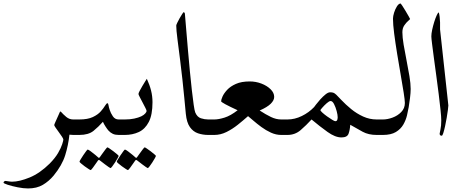

<svg xmlns="http://www.w3.org/2000/svg" viewBox="-91 -771 2638 1097"><path d="M393.1 -44.4Q393.1 -27.8 387 -13.9Q380.9 0 354 0H327.6Q322.8 0 317.6 -0.7Q312.5 -1.5 305.7 -1.5Q299.3 58.6 281.5 116Q263.7 173.3 215.3 232.4Q188.5 264.6 153.6 285.2Q118.7 305.7 69.3 305.7Q43 305.7 10 299.1Q-22.9 292.5 -46.9 284.7Q-70.8 276.9 -70.8 272.5Q-70.8 268.6 -66.9 265.6Q-63 262.7 -59.6 262.7Q-57.1 262.7 -44.2 264.9Q-31.2 267.1 -22 267.1Q19.5 267.1 78.1 243.2Q136.7 219.2 193.4 163.1Q224.1 131.8 241 102.8Q257.8 73.7 264.4 52.7Q271 31.7 271 26.4Q271 22 263.2 10Q255.4 -2 244.9 -16.1Q234.4 -30.3 226.6 -41.7Q218.8 -53.2 218.8 -56.6Q218.8 -59.1 226.3 -75.9Q233.9 -92.8 241.9 -110.6Q250 -128.4 252 -133.3H256.3Q270.5 -117.2 287.8 -102.8Q305.2 -88.4 327.6 -88.4H354Q380.9 -88.4 387 -74.7Q393.1 -61 393.1 -44.4Z M653.3 -44.4Q653.3 -27.8 647.2 -13.9Q641.1 0 614.3 0H586.9Q567.4 0 553.7 -6.3Q540 -12.7 528.8 -24.9Q521.5 -33.2 512 -47.9Q502.4 -62.5 497.1 -75.2Q472.2 -46.9 443.4 -23.4Q414.6 0 362.3 0H336.4Q309.6 0 303.5 -13.9Q297.4 -27.8 297.4 -44.4Q297.4 -61 303.5 -74.7Q309.6 -88.4 336.4 -88.4H362.3Q410.2 -88.4 439.5 -102.3Q468.8 -116.2 484.9 -134.8Q501 -153.3 509.3 -167.2Q517.6 -181.2 522.9 -181.2Q527.3 -181.2 529.1 -169.2Q530.8 -157.2 536.1 -142.1Q541.5 -125 553.7 -106.7Q565.9 -88.4 586.9 -88.4H614.3Q641.1 -88.4 647.2 -74.7Q653.3 -61 653.3 -44.4ZM586.9 119.6Q586.9 122.1 580.8 133.1Q574.7 144 566.2 157.2Q557.6 170.4 550.3 179.9Q543 189.5 540 189.5Q538.6 189.5 529.5 183.1Q520.5 176.8 509 168.2Q497.6 159.7 489 152.8Q480.5 146 479.5 145.5Q476.6 143.1 474.1 143.1Q471.7 143.1 469.2 145.5Q468.3 146.5 459 160.2Q449.7 173.8 439.7 187.3Q429.7 200.7 426.8 200.7Q424.8 200.7 414.8 194.3Q404.8 188 392.8 179.2Q380.9 170.4 372.1 162.8Q363.3 155.3 363.3 152.8Q363.3 149.9 369.9 139.2Q376.5 128.4 385 115.5Q393.6 102.5 400.9 93Q408.2 83.5 409.7 83.5Q414.1 83.5 427.7 93.8Q441.4 104 454.1 114.5Q466.8 125 467.8 126.5Q472.2 130.9 474.1 130.9Q477.1 130.9 480.5 125.5Q481.4 124 491 110.6Q500.5 97.2 510.5 84Q520.5 70.8 522.5 70.8Q524.9 70.8 534.9 77.6Q544.9 84.5 557.1 93.5Q569.3 102.5 578.1 110.4Q586.9 118.2 586.9 119.6Z M780.3 -187Q780.3 -115.2 759.3 -74.5Q738.3 -33.7 702.4 -16.8Q666.5 0 622.1 0H596.2Q569.3 0 563.2 -13.9Q557.1 -27.8 557.1 -44.4Q557.1 -61 563.2 -74.7Q569.3 -88.4 596.2 -88.4H622.1Q652.3 -88.4 676 -93.5Q699.7 -98.6 716.3 -106.4Q731.4 -113.8 739 -122.8Q746.6 -131.8 746.6 -136.7Q746.6 -141.1 739.5 -155Q732.4 -168.9 723.4 -186Q714.4 -203.1 707.3 -216.8Q700.2 -230.5 700.2 -233.9Q700.2 -238.8 706.8 -251.5Q713.4 -264.2 722.2 -279.1Q731 -293.9 738.5 -305.9Q746.1 -317.9 748 -320.8Q764.2 -285.6 772.2 -253.4Q780.3 -221.2 780.3 -187ZM799.8 119.6Q799.8 122.1 793.7 133.1Q787.6 144 779.1 157.2Q770.5 170.4 763.2 179.9Q755.9 189.5 752.9 189.5Q751.5 189.5 742.4 183.1Q733.4 176.8 721.9 168.2Q710.4 159.7 701.9 152.8Q693.4 146 692.4 145.5Q689.5 143.1 687 143.1Q684.6 143.1 682.1 145.5Q681.2 146.5 671.9 160.2Q662.6 173.8 652.6 187.3Q642.6 200.7 639.6 200.7Q637.7 200.7 627.7 194.3Q617.7 188 605.7 179.2Q593.8 170.4 585 162.8Q576.2 155.3 576.2 152.8Q576.2 149.9 582.8 139.2Q589.4 128.4 597.9 115.5Q606.4 102.5 613.8 93Q621.1 83.5 622.6 83.5Q627 83.5 640.6 93.8Q654.3 104 667 114.5Q679.7 125 680.7 126.5Q685.1 130.9 687 130.9Q689.9 130.9 693.4 125.5Q694.3 124 703.9 110.6Q713.4 97.2 723.4 84Q733.4 70.8 735.4 70.8Q737.8 70.8 747.8 77.6Q757.8 84.5 770 93.5Q782.2 102.5 791 110.4Q799.8 118.2 799.8 119.6Z M1164.1 -44.4Q1164.1 -27.8 1157.7 -13.9Q1151.4 0 1125 0H1098.6Q1067.9 0 1040.3 -9.3Q1012.7 -18.6 994.1 -44.7Q975.6 -70.8 970.7 -120.6Q967.3 -158.2 962.2 -209.5Q957 -260.7 951.2 -316.9Q945.3 -373 938.5 -424.8Q930.2 -490.7 923.1 -545.4Q916 -600.1 916 -625Q916 -628.9 921.9 -641.1Q927.7 -653.3 935.5 -667.2Q943.4 -681.2 950.2 -691.4Q957 -701.7 959 -701.7Q960 -701.7 962.9 -698.7Q965.8 -695.8 965.8 -687.5Q969.2 -647.9 973.6 -594.5Q978 -541 983.2 -481.4Q988.3 -421.9 993.9 -363.8Q999.5 -305.7 1005.1 -256.1Q1010.7 -206.5 1015.6 -172.6Q1020.5 -138.7 1024.4 -128.9Q1035.6 -102.1 1056.9 -95.2Q1078.1 -88.4 1098.6 -88.4H1125Q1151.4 -88.4 1157.7 -74.7Q1164.1 -61 1164.1 -44.4Z M1581.1 -44.4Q1581.1 -27.8 1574.7 -13.9Q1568.4 0 1542 0H1515.6Q1485.8 0 1457 -13.2Q1428.2 -26.4 1402.6 -45.2Q1377 -64 1357.2 -81.3Q1337.4 -98.6 1326.2 -107.4Q1298.8 -83 1267.6 -58.1Q1236.3 -33.2 1202.6 -16.6Q1168.9 0 1133.3 0H1107.4Q1080.6 0 1074.5 -13.9Q1068.4 -27.8 1068.4 -44.4Q1068.4 -61 1074.5 -74.7Q1080.6 -88.4 1107.4 -88.4H1133.3Q1157.7 -88.4 1192.1 -99.1Q1226.6 -109.9 1266.6 -141.1Q1172.4 -184.6 1172.4 -192.4Q1172.4 -201.2 1180.4 -219.5Q1188.5 -237.8 1207 -257.8Q1225.6 -277.8 1257.1 -291.7Q1288.6 -305.7 1335.9 -305.7Q1370.6 -305.7 1402.6 -293.5Q1434.6 -281.2 1455.1 -261Q1475.6 -240.7 1475.6 -217.3Q1475.6 -197.8 1455.8 -178.2Q1436 -158.7 1392.6 -139.6Q1427.7 -116.7 1457.3 -102.5Q1486.8 -88.4 1515.6 -88.4H1542Q1568.4 -88.4 1574.7 -74.7Q1581.1 -61 1581.1 -44.4Z M2126.5 -44.4Q2126.5 -27.8 2120.1 -13.9Q2113.8 0 2087.4 0H2061Q2014.6 0 1981.2 -18.1Q1947.8 -36.1 1910.2 -58.1Q1908.2 -27.8 1900.4 -6.8Q1892.6 14.2 1859.9 14.2Q1824.2 14.2 1780.5 -17.1Q1736.8 -48.3 1689 -88.4Q1658.7 -55.2 1626.7 -27.6Q1594.7 0 1551.3 0H1525.4Q1498.5 0 1492.4 -13.9Q1486.3 -27.8 1486.3 -44.4Q1486.3 -61 1492.4 -74.7Q1498.5 -88.4 1525.4 -88.4H1551.3Q1593.3 -88.4 1633.5 -108.2Q1673.8 -127.9 1703.6 -159.2Q1704.6 -160.6 1714.6 -173.8Q1724.6 -187 1739 -203.1Q1753.4 -219.2 1768.6 -231.4Q1783.7 -243.7 1794.9 -243.7Q1806.2 -243.7 1813.5 -241.2Q1820.8 -238.8 1830.6 -229.5Q1840.3 -220.2 1859.4 -199.7Q1883.8 -173.8 1915.3 -147.9Q1946.8 -122.1 1983.9 -105.2Q2021 -88.4 2061 -88.4H2087.4Q2113.8 -88.4 2120.1 -74.7Q2126.5 -61 2126.5 -44.4ZM1838.4 -101.1Q1838.4 -114.3 1832.5 -136.5Q1826.7 -158.7 1817.6 -176.3Q1808.6 -193.8 1797.9 -193.8Q1790 -193.8 1776.1 -181.6Q1762.2 -169.4 1751 -156.5Q1739.7 -143.6 1739.7 -142.1Q1739.7 -137.7 1751 -127.4Q1762.2 -117.2 1777.8 -106Q1793.5 -94.7 1806.9 -86.7Q1820.3 -78.6 1824.2 -78.6Q1834 -78.6 1836.2 -86.7Q1838.4 -94.7 1838.4 -101.1Z M2255.4 -262.7Q2255.4 -241.2 2251.5 -210.2Q2247.6 -179.2 2244.1 -158.7Q2240.7 -138.7 2234.4 -111.8Q2228 -85 2213.4 -59.3Q2198.7 -33.7 2170.9 -16.8Q2143.1 0 2096.7 0H2070.8Q2043.9 0 2037.8 -13.9Q2031.7 -27.8 2031.7 -44.4Q2031.7 -61 2037.8 -74.7Q2043.9 -88.4 2070.8 -88.4H2096.7Q2122.6 -88.4 2151.9 -99.1Q2181.2 -109.9 2201.7 -131.1Q2222.2 -152.3 2222.2 -182.6Q2222.2 -198.7 2215.3 -242.4Q2208.5 -286.1 2198.2 -344.5Q2188 -402.8 2178 -464.4Q2168 -525.9 2161.1 -579.1Q2154.3 -632.3 2154.3 -664.1Q2154.3 -678.2 2160.6 -698.7Q2167 -719.2 2177.2 -735.1Q2187.5 -751 2198.2 -751Q2199.2 -751 2207.5 -738.3Q2215.8 -725.6 2226.1 -708.5Q2236.3 -691.4 2244.1 -677.7Q2252 -664.1 2252 -662.6Q2252 -660.6 2241 -651.4Q2230 -642.1 2219 -626Q2208 -609.9 2208 -586.9Q2208 -558.6 2215.1 -516.1Q2222.2 -473.6 2231.7 -426.5Q2241.2 -379.4 2248.3 -336.2Q2255.4 -293 2255.4 -262.7Z M2470.7 -168.5Q2470.7 -161.6 2468 -142.1Q2465.3 -122.6 2461.2 -97.7Q2457 -72.8 2451.9 -49.6Q2446.8 -26.4 2441.9 -11Q2437 4.4 2433.1 4.4Q2420.9 4.4 2420.9 -7.3Q2420.9 -10.3 2425.5 -30.8Q2430.2 -51.3 2430.2 -83Q2430.2 -103 2426 -142.8Q2421.9 -182.6 2415.5 -233.4Q2409.2 -284.2 2401.9 -337.6Q2394.5 -391.1 2388.2 -438.7Q2381.8 -486.3 2377.7 -519.8Q2373.5 -553.2 2373.5 -563Q2373.5 -579.1 2378.4 -601.6Q2383.3 -624 2390.1 -646Q2397 -668 2404.1 -683.3Q2411.1 -698.7 2415.5 -700.2Q2418.5 -695.8 2420.9 -675.3Q2423.3 -654.8 2423.3 -643.6V-603Z"/></svg>

Font: Rohingya Solluk
Style: Regular
Weight: 400
Designer: SIL International
Foundry: SIL International
Version: Version 1.001